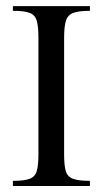

<svg xmlns="http://www.w3.org/2000/svg" viewBox="-20 -619 341 639"><path d="M279.3 0H22.9V-17.1Q61.5 -17.1 79.3 -24.2Q97.2 -31.2 102.5 -50.3Q107.9 -69.3 107.9 -105.5V-493.2Q107.9 -529.8 102.5 -549.3Q97.2 -568.8 79.3 -575.9Q61.5 -583 22.9 -583V-598.6H279.3V-583Q241.7 -583 223.4 -575.9Q205.1 -568.8 199.2 -549.3Q193.4 -529.8 193.4 -493.2V-105.5Q193.4 -69.3 198.7 -50.3Q204.1 -31.2 222.4 -24.2Q240.7 -17.1 279.3 -17.1Z"/></svg>

Font: Rohingya Solluk
Style: Regular
Weight: 400
Designer: SIL International
Foundry: SIL International
Version: Version 1.001